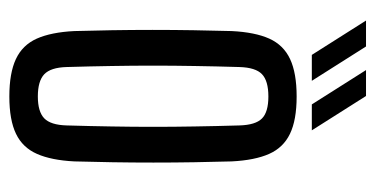

<svg xmlns="http://www.w3.org/2000/svg" viewBox="-216 -580 804 411"><g transform="rotate(90 185.5 -374.0)"><path d="M186 7.5Q136 7.5 106 -6.5Q76 -20.5 62.2 -51.2Q48.5 -82 46 -131.5Q45 -169 44.2 -211.8Q43.5 -254.5 43.5 -299.2Q43.5 -344 44.2 -387Q45 -430 46 -468.5Q48.5 -518.5 62.2 -549Q76 -579.5 106 -593.5Q136 -607.5 186 -607.5Q236.5 -607.5 266 -593.2Q295.5 -579 309 -548.5Q322.5 -518 325 -468.5Q326 -431 326.8 -388Q327.5 -345 327.5 -300.8Q327.5 -256.5 326.8 -213.2Q326 -170 325 -131.5Q322.5 -82.5 309 -51.8Q295.5 -21 266 -6.8Q236.5 7.5 186 7.5ZM186 -53.5Q218.5 -53.5 232.8 -67.2Q247 -81 248 -115Q249.5 -166 250.2 -211.2Q251 -256.5 251 -300.2Q251 -344 250.2 -389.2Q249.5 -434.5 248 -485Q247 -519.5 233.2 -533.2Q219.5 -547 186 -547Q152.5 -547 138.2 -533.2Q124 -519.5 123 -485Q121.5 -434.5 120.8 -389.2Q120 -344 120 -300Q120 -256 120.8 -210.8Q121.5 -165.5 123 -115Q124 -81 138.5 -67.2Q153 -53.5 186 -53.5ZM203 -640 129.5 -756H185L258.5 -640ZM97 -640 23.5 -756H79L152.5 -640Z"/></g></svg>

Font: Big Shoulders Display Thin Medium
Style: Regular
Weight: 500
Version: Version 2.002